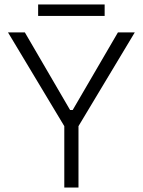

<svg xmlns="http://www.w3.org/2000/svg" viewBox="-20 -846 644 866"><path d="M270 0V-277L16 -700H92L296 -350H308L512 -700H588L334 -277V0ZM152 -774V-826H452V-774Z"/></svg>

Font: Space Grotesk Light
Style: Regular
Weight: 300
Designer: Florian Karsten
Foundry: Florian Karsten
Version: Version 2.000